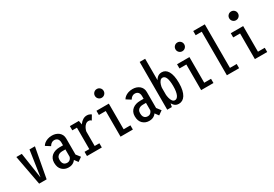

<svg xmlns="http://www.w3.org/2000/svg" viewBox="40 -1785 3969 2785"><g transform="rotate(-30 2025.0 -393.0)"><path d="M288.5 -500H379.8L287.1 0H161.8L68.5 -500H159.8L223.2 -72.7H225.1Z M814.4 13.6 748.4 -75.6 800 -140.1 882.6 -34.3ZM742.6 -131.6 788.1 -78.7Q782.9 -64.9 772.6 -49.3Q762.4 -33.7 746.4 -19.9Q730.4 -6.1 707.2 2.4Q684 11 652.3 11Q589 11 545 -30.8Q501 -72.5 501 -153.6Q501 -191.6 514.9 -220.5Q528.7 -249.4 553.1 -269Q577.6 -288.6 610.6 -298.6Q643.6 -308.7 681.6 -308.7H750.8V-239.9H686.4Q660.9 -239.9 638.9 -231Q616.9 -222.2 603.4 -202.6Q589.9 -183 589.9 -150.6Q589.9 -116.4 600.3 -96Q610.7 -75.6 628.4 -66.8Q646 -57.9 667.7 -57.9Q689.2 -57.9 705.2 -68.1Q721.2 -78.3 730.8 -95.1Q740.4 -111.9 742.6 -131.6ZM669.1 -512Q701.9 -512 730.6 -502.8Q759.4 -493.5 781.8 -475.4Q804.1 -457.2 816.8 -430.8Q829.4 -404.3 829.4 -369.9V-77.4L739.6 -94.1V-353.3Q739.6 -375.1 734 -391.2Q728.5 -407.3 718.6 -417.6Q708.8 -427.9 695 -432.9Q681.3 -437.9 664.6 -437.9Q644.9 -437.9 629.1 -429.4Q613.2 -420.9 601.7 -408.6Q590.1 -396.4 583.6 -384.3L507.4 -432.6Q518.2 -453.3 540.9 -471.4Q563.5 -489.4 596 -500.7Q628.6 -512 669.1 -512Z M1083.9 -287.9Q1083.9 -329.9 1096.8 -369.8Q1109.7 -409.8 1133 -441.9Q1156.4 -474.1 1187.2 -493Q1218 -512 1253.3 -512Q1271.3 -512 1285.3 -508Q1299.3 -504 1309.5 -498.2Q1319.7 -492.5 1325.9 -487.1L1280.9 -411.3Q1274.8 -418.2 1263.6 -424.1Q1252.5 -430 1233.5 -430Q1206.9 -430 1185.5 -411.5Q1164 -392.9 1149.6 -363.7Q1135.3 -334.5 1130.4 -302.6ZM1132.6 -70.6H1211.4V0H962.9V-70.6H1042.3V-429.4H964.9V-500H1115.4L1132.6 -409.6Z M1571.6 -624.7Q1541.1 -624.7 1519.7 -646.1Q1498.3 -667.5 1498.3 -698Q1498.3 -728.8 1519.7 -750Q1541.1 -771.3 1571.6 -771.3Q1602.4 -771.3 1623.6 -750Q1644.9 -728.8 1644.9 -698Q1644.9 -667.5 1623.6 -646.1Q1602.4 -624.7 1571.6 -624.7ZM1617.5 -70.6H1731.4V0H1525.1V-429.4H1410.1V-500H1617.5Z M2164.4 13.6 2098.4 -75.6 2150 -140.1 2232.6 -34.3ZM2092.6 -131.6 2138.1 -78.7Q2132.9 -64.9 2122.6 -49.3Q2112.4 -33.7 2096.4 -19.9Q2080.4 -6.1 2057.2 2.4Q2034 11 2002.3 11Q1939 11 1895 -30.8Q1851 -72.5 1851 -153.6Q1851 -191.6 1864.9 -220.5Q1878.7 -249.4 1903.1 -269Q1927.6 -288.6 1960.6 -298.6Q1993.6 -308.7 2031.6 -308.7H2100.8V-239.9H2036.4Q2010.9 -239.9 1988.9 -231Q1966.9 -222.2 1953.4 -202.6Q1939.9 -183 1939.9 -150.6Q1939.9 -116.4 1950.3 -96Q1960.7 -75.6 1978.4 -66.8Q1996 -57.9 2017.7 -57.9Q2039.2 -57.9 2055.2 -68.1Q2071.2 -78.3 2080.8 -95.1Q2090.4 -111.9 2092.6 -131.6ZM2019.1 -512Q2051.9 -512 2080.6 -502.8Q2109.4 -493.5 2131.8 -475.4Q2154.1 -457.2 2166.8 -430.8Q2179.4 -404.3 2179.4 -369.9V-77.4L2089.6 -94.1V-353.3Q2089.6 -375.1 2084 -391.2Q2078.5 -407.3 2068.6 -417.6Q2058.8 -427.9 2045 -432.9Q2031.3 -437.9 2014.6 -437.9Q1994.9 -437.9 1979.1 -429.4Q1963.2 -420.9 1951.7 -408.6Q1940.1 -396.4 1933.6 -384.3L1857.4 -432.6Q1868.2 -453.3 1890.9 -471.4Q1913.5 -489.4 1946 -500.7Q1978.6 -512 2019.1 -512Z M2307.1 0V-800H2399.1V-71L2384.1 0ZM2507 -511Q2538.5 -511 2564.6 -495.5Q2590.6 -479.9 2609.5 -448Q2628.4 -416.1 2638.7 -367Q2649 -318 2649 -251Q2649 -184 2637.8 -134.6Q2626.5 -85.1 2606.5 -52.9Q2586.4 -20.6 2559.1 -4.8Q2531.8 11 2499.4 11Q2449.8 11 2420.1 -21.9Q2390.4 -54.7 2377.4 -106.1Q2364.3 -157.4 2364.3 -213.4L2397.8 -208.6Q2400.1 -173.7 2408.6 -140.2Q2417.1 -106.7 2433.2 -84.7Q2449.4 -62.7 2474.4 -62.7Q2492.4 -62.7 2507 -74.3Q2521.6 -85.9 2532.2 -109.5Q2542.7 -133.1 2548.4 -168.4Q2554.1 -203.8 2554.1 -251Q2554.1 -299.1 2549.1 -334.2Q2544.1 -369.3 2534.5 -392.2Q2524.9 -415.1 2510.9 -426.2Q2497 -437.3 2478.7 -437.3Q2454.5 -437.3 2437.4 -417.1Q2420.2 -397 2410.3 -366.2Q2400.4 -335.4 2397.8 -303.4L2364.3 -296.3Q2364.3 -352.3 2380.8 -401.2Q2397.3 -450.1 2429.1 -480.6Q2460.9 -511 2507 -511Z M2921.6 -624.7Q2891.1 -624.7 2869.7 -646.1Q2848.3 -667.5 2848.3 -698Q2848.3 -728.8 2869.7 -750Q2891.1 -771.3 2921.6 -771.3Q2952.4 -771.3 2973.6 -750Q2994.9 -728.8 2994.9 -698Q2994.9 -667.5 2973.6 -646.1Q2952.4 -624.7 2921.6 -624.7ZM2967.5 -70.6H3081.4V0H2875.1V-429.4H2760.1V-500H2967.5Z M3398.1 -70.6H3511.1V0H3306.1V-729.4H3204.3V-800H3398.1Z M3821.6 -624.7Q3791.1 -624.7 3769.7 -646.1Q3748.3 -667.5 3748.3 -698Q3748.3 -728.8 3769.7 -750Q3791.1 -771.3 3821.6 -771.3Q3852.4 -771.3 3873.6 -750Q3894.9 -728.8 3894.9 -698Q3894.9 -667.5 3873.6 -646.1Q3852.4 -624.7 3821.6 -624.7ZM3867.5 -70.6H3981.4V0H3775.1V-429.4H3660.1V-500H3867.5Z"/></g></svg>

Font: League Mono Thin Condensed
Style: Regular
Weight: 100
Width: 1
Designer: Tyler Finck
Foundry: The League of Moveable Type / Tyler Finck
Version: Version 2.300;RELEASE